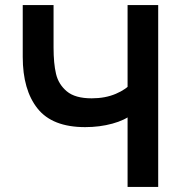

<svg xmlns="http://www.w3.org/2000/svg" viewBox="-20 -740 716 760"><path d="M485 0V-320L504.3 -288.8Q475.1 -264.3 424.8 -250.6Q374.6 -236.8 317 -236.8Q187.2 -236.8 128.6 -310.5Q70 -384.1 70 -514.8V-720H192V-552Q192 -488.8 201.8 -447.5Q211.5 -406.2 244.4 -378.5Q277.3 -350.8 342.8 -350.8Q396.9 -350.8 438.8 -368.8Q480.8 -386.8 500.2 -411.8L485 -351.3V-720H606.2V0Z"/></svg>

Font: Manrope
Style: Regular
Weight: 400
Designer: Mikhail Sharanda
Foundry: Mikhail Sharanda
Version: Version 4.503